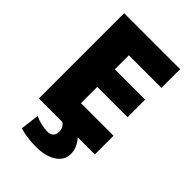

<svg xmlns="http://www.w3.org/2000/svg" viewBox="-274 -837 1163 1163"><g transform="rotate(45 307.5 -255.0)"><path d="M73.2 0V-730.5H552.7V-570.3H273.4V-450.2H533.2V-299.8H273.4V-160.2H552.7V0H406.2Q448.2 46.9 448.2 100.6Q448.2 154.3 398.9 187Q349.6 219.7 268.1 219.7Q186.5 219.7 127.9 200.2L142.6 80.1Q198.2 105.5 250.5 105.5Q302.7 105.5 302.7 54.7Q302.7 19.5 274.4 0Z"/></g></svg>

Font: GenEi M Gothic v2 Black
Style: Regular
Weight: 900
Version: Version 2.0